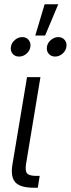

<svg xmlns="http://www.w3.org/2000/svg" viewBox="-20 -875 330 895"><path d="M136.7 0Q74.7 0 51.8 -24.9Q28.8 -49.8 37.6 -106L106 -515.6H168.5L101.6 -111.8Q96.2 -78.6 106.2 -66.9Q116.2 -55.2 148.4 -55.2H165L156.2 0ZM144.5 -709.5 188 -855H251.5L190.4 -709.5ZM236.8 -611.3Q218.3 -611.3 207 -624.5Q195.8 -637.7 198.7 -656.7Q201.7 -675.3 217.3 -688.7Q232.9 -702.1 252 -702.1Q270.5 -702.1 281.5 -688.7Q292.5 -675.3 289.6 -656.7Q286.6 -637.7 271 -624.5Q255.4 -611.3 236.8 -611.3ZM68.8 -611.3Q49.8 -611.3 38.8 -624.5Q27.8 -637.7 30.8 -656.7Q33.7 -675.3 49.3 -688.7Q64.9 -702.1 84 -702.1Q102.5 -702.1 113.5 -688.7Q124.5 -675.3 121.6 -656.7Q118.7 -637.7 103.3 -624.5Q87.9 -611.3 68.8 -611.3Z"/></svg>

Font: Inter Display Light
Style: Italic
Weight: 300
Italic angle: -9.39999°
Designer: Rasmus Andersson
Foundry: rsms
Version: Version 4.000;git-a52131595